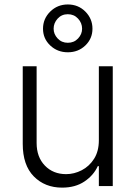

<svg xmlns="http://www.w3.org/2000/svg" viewBox="-20 -847 617 874"><path d="M430 -208.5V-545.5H493.3V0H430V-90.6H425.1Q405.9 -48.7 364.3 -20.8Q322.8 7.1 262.8 7.1Q184.3 7.1 133.9 -44Q83.5 -95.2 83.5 -192.1V-545.5H146.7V-196Q146.7 -132.1 184.3 -93.2Q221.9 -54.3 280.9 -54.3Q317.8 -54.3 352.1 -72.1Q386.4 -89.8 408.2 -124.1Q430 -158.4 430 -208.5ZM288.7 -609Q241.5 -609 208.6 -640.1Q175.8 -671.2 175.8 -716.3Q175.8 -761.7 208.6 -794.2Q241.5 -826.7 288.7 -826.7Q336.3 -826.7 368.6 -794.2Q400.9 -761.7 400.9 -716.3Q400.9 -671.2 368.6 -640.1Q336.3 -609 288.7 -609ZM288.7 -652.3Q317.1 -652.3 335.4 -671.9Q353.7 -691.4 353.7 -716.3Q353.7 -742.5 335.2 -762.4Q316.8 -782.3 288.7 -782.3Q260.7 -782.3 242.4 -762.3Q224.1 -742.2 224.1 -716.3Q224.1 -691.4 242.4 -671.9Q260.7 -652.3 288.7 -652.3Z"/></svg>

Font: Inter UI Light
Style: Regular
Weight: 300
Designer: Rasmus Andersson
Foundry: rsms
Version: 3.2;8d6f07862